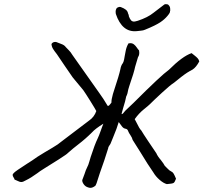

<svg xmlns="http://www.w3.org/2000/svg" viewBox="-20 -874 980 925"><path d="M378 -11 387 -35Q394 -57 399 -66Q406 -79 410.5 -96Q415 -113 417 -118Q436 -177 451 -208Q456 -218 466 -246Q468 -252 471 -260Q474 -268 478 -278Q439 -254 423 -236Q392 -205 358 -179Q333 -160 306 -136Q305 -133 263 -106Q221 -79 196 -64Q170 -48 159 -39Q129 -17 104 -5Q91 3 82 3Q76 3 67 -1.5Q58 -6 50 -9Q50 -12 45.5 -19Q41 -26 41 -31Q41 -36 48 -42Q54 -49 110 -85Q121 -92 135 -101Q149 -110 161 -119L195 -140Q202 -144 233 -162.5Q264 -181 272 -189Q273 -190 293 -205L409 -293Q434 -310 444 -339Q439 -349 415 -387.5Q391 -426 381 -440Q326 -506 329 -503Q327 -506 291.5 -557.5Q256 -609 254 -613Q242 -628 235.5 -638.5Q229 -649 228 -662Q234 -672 246 -672Q251 -672 255 -670Q261 -667 275.5 -662Q290 -657 297 -647Q303 -640 311.5 -632Q320 -624 329 -609L459 -425Q464 -419 478 -397.5Q492 -376 495 -370Q497 -364 501 -364Q505 -364 510 -371Q515 -378 517 -380Q516 -393 524 -421L530 -440Q554 -512 560 -541Q563 -559 572 -570Q576 -577 578 -588Q580 -599 581 -605Q582 -609 585.5 -628.5Q589 -648 599 -665Q602 -666 608 -666Q618 -666 625.5 -660Q633 -654 639 -645Q645 -636 650 -631L651 -620Q651 -607 645 -599L631 -552Q629 -541 621.5 -516Q614 -491 606 -469Q604 -463 602 -456.5Q600 -450 598 -443Q595 -422 588 -409Q584 -387 574 -356L566 -327Q566 -326 566.5 -325Q567 -324 567 -324Q571 -324 584 -341L624 -379Q756 -511 794 -538Q859 -603 903 -618Q909 -613 917.5 -606.5Q926 -600 932 -593.5Q938 -587 940 -578Q925 -550 908 -539Q882 -526 854 -504Q826 -482 819 -476Q800 -464 760.5 -427.5Q721 -391 701 -371Q695 -365 672 -346.5Q649 -328 629 -300Q631 -297 639 -281Q651 -255 661 -245Q669 -231 692.5 -196Q716 -161 733 -136Q740 -120 755 -103Q769 -85 774 -75Q779 -71 787.5 -61.5Q796 -52 805 -48Q812 -45 816.5 -37.5Q821 -30 828 -13Q822 4 816 7.5Q810 11 784 13Q768 9 749 -7.5Q730 -24 719 -43Q693 -80 655 -143L619 -200Q617 -210 608.5 -222.5Q600 -235 598 -241Q596 -247 593 -250Q590 -253 584 -254Q577 -255 572 -260Q567 -265 562 -272.5Q557 -280 552 -286Q543 -255 526 -215L513 -183Q512 -180 506.5 -172.5Q501 -165 501 -159Q501 -157 482 -100Q457 -30 449 -3Q448 1 445.5 8Q443 15 441 18.5Q439 22 435 24Q425 31 415 31Q411 31 405 29Q390 25 381.5 11Q373 -3 378 -11ZM538 -807Q537 -810 537 -817Q537 -826 541 -833Q543 -837 550.5 -839.5Q558 -842 562 -840Q578 -834 586.5 -827Q595 -820 597 -809Q601 -802 601 -795Q606 -782 611.5 -776Q617 -770 626 -770Q630 -770 644 -774Q692 -790 719 -812L770 -851L771 -852Q775 -854 779 -854Q788 -854 791 -851Q797 -845 798.5 -840Q800 -835 800 -829.5Q800 -824 800 -822L799 -820Q801 -814 786.5 -797Q772 -780 754 -768Q731 -752 679 -731Q671 -727 657.5 -726Q644 -725 639 -724Q568 -717 538 -807Z"/></svg>

Font: Caveat
Style: Regular
Weight: 400
Designer: Pablo Impallari
Foundry: Pablo Impallari
Version: Version 1.500; ttfautohint (v1.6)